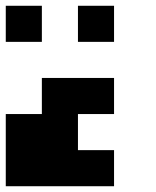

<svg xmlns="http://www.w3.org/2000/svg" viewBox="-20 -520 540 665"><path d="M125 -500V-375H0V-500ZM375 -500V-375H250V-500ZM375 -250V-125H250V0H375V125H0V-125H125V-250Z"/></svg>

Font: Bytesized
Style: Regular
Weight: 400
Monospace: yes
Designer: baltdev
Version: Version 1.000